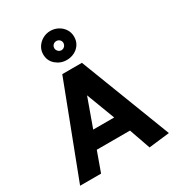

<svg xmlns="http://www.w3.org/2000/svg" viewBox="-224 -1094 1133 1237"><g transform="rotate(-30 342.5 -475.0)"><path d="M420 -271H264L340 -482ZM270 -680 10 0H166L219 -147H466L521 10L675 -8L416 -680ZM342 -960Q311 -960 285 -945.5Q259 -931 243 -906.5Q227 -882 227 -851Q227 -804 261.5 -774Q296 -744 342 -744Q373 -744 399.5 -757.5Q426 -771 441.5 -795Q457 -819 457 -851Q457 -882 441.5 -906.5Q426 -931 399.5 -945.5Q373 -960 342 -960ZM343 -816Q329 -816 319 -826.5Q309 -837 309 -850Q309 -865 319 -874.5Q329 -884 343 -884Q357 -884 367 -874.5Q377 -865 377 -851Q377 -837 367 -826.5Q357 -816 343 -816Z"/></g></svg>

Font: Catamaran ExtraBold
Style: Regular
Weight: 800
Designer: Pria Ravichandran
Version: Version 2.000